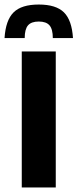

<svg xmlns="http://www.w3.org/2000/svg" viewBox="-56 -827 342 847"><path d="M40 0V-600H190V0ZM-36 -659H53Q53 -698 67.5 -715Q82 -732 115 -732Q148 -732 162.5 -715Q177 -698 177 -659H266Q261 -738 226 -772.5Q191 -807 115 -807Q39 -807 4 -772.5Q-31 -738 -36 -659Z"/></svg>

Font: Big Shoulders Display Black
Style: Regular
Weight: 900
Designer: Patric King
Foundry: XO Type Co
Version: Version 1.000; ttfautohint (v1.8.2)